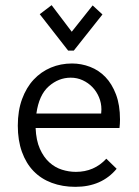

<svg xmlns="http://www.w3.org/2000/svg" viewBox="-20 -714 540 744"><path d="M259 -468Q295 -468 329 -455Q363 -442 388.5 -415.5Q414 -389 429.5 -348Q445 -307 445 -251Q445 -243 444.5 -234.5Q444 -226 443 -218H118Q120 -170 134.5 -137.5Q149 -105 171 -85Q193 -65 220 -56.5Q247 -48 274 -48Q345 -48 392 -99L432 -60Q374 10 272 10Q222 10 180.5 -5.5Q139 -21 110 -51Q81 -81 65 -125.5Q49 -170 49 -227Q49 -285 65.5 -330Q82 -375 110.5 -405.5Q139 -436 177 -452Q215 -468 259 -468ZM121 -274H372Q372 -278 372.5 -281.5Q373 -285 373 -290Q373 -315 363.5 -337.5Q354 -360 338 -376.5Q322 -393 300.5 -403Q279 -413 254 -413Q207 -413 169 -379.5Q131 -346 121 -274ZM377 -658 266 -518H244L134 -659L180 -694L258 -591L339 -693Z"/></svg>

Font: Inconsolata
Style: Regular
Weight: 400
Designer: Raph Levien, Kirill Tkachev
Foundry: Cyreal
Version: Version 1.013